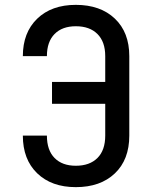

<svg xmlns="http://www.w3.org/2000/svg" viewBox="-20 -760 640 790"><path d="M74 -202H173Q173 -142 204.5 -110Q236 -78 292 -78Q349 -78 381 -110Q413 -142 413 -202V-333H194V-423H413V-529Q413 -588 381 -620Q349 -652 292 -652Q236 -652 204.5 -620Q173 -588 173 -529H74Q74 -626 133 -683Q192 -740 292 -740Q393 -740 452.5 -683.5Q512 -627 512 -529V-202Q512 -103 452.5 -46.5Q393 10 292 10Q192 10 133 -47Q74 -104 74 -202Z"/></svg>

Font: Pitagon Sans Mono Medium
Style: Regular
Weight: 500
Monospace: yes
Designer: Travis Tran
Foundry: Pitagon
Version: Version 1.001; ttfautohint (v1.8.4.7-5d5b);gftools[0.9.26]